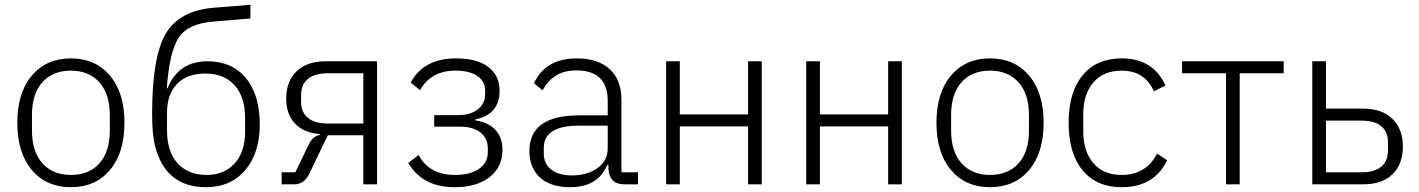

<svg xmlns="http://www.w3.org/2000/svg" viewBox="-20 -767 5904 799"><path d="M437.5 -59.5Q377 12 275 12Q173 12 112.5 -59.5Q52 -131 52 -256Q52 -381 112.5 -452.5Q173 -524 275 -524Q377 -524 437.5 -452.5Q498 -381 498 -256Q498 -131 437.5 -59.5ZM437 -224V-288Q437 -376 393.5 -424.5Q350 -473 275 -473Q200 -473 156.5 -425Q113 -377 113 -288V-224Q113 -136 156.5 -87.5Q200 -39 275 -39Q350 -39 393.5 -87Q437 -135 437 -224Z M837 12Q669 12 625 -160Q613 -211 613 -293Q613 -530 669.5 -626.5Q726 -723 871 -735L1022 -747V-690L865 -677Q761 -668 723 -609.5Q685 -551 674 -399H677Q722 -512 844 -512Q945 -512 1003 -442.5Q1061 -373 1061 -249Q1061 -130 1000.5 -59Q940 12 837 12ZM840 -39Q912 -39 956 -86.5Q1000 -134 1000 -219V-275Q1000 -364 956 -412.5Q912 -461 835 -461Q758 -461 716.5 -417.5Q675 -374 675 -299V-225Q675 -136 719 -87.5Q763 -39 840 -39Z M1152 0V-50H1209L1263 -162Q1280 -200 1311 -206V-209Q1244 -214 1207.5 -253Q1171 -292 1171 -357Q1171 -429 1214.5 -470.5Q1258 -512 1335 -512H1549V0H1492V-204H1344L1270 -50Q1248 0 1206 0ZM1343 -253H1492V-462H1343Q1290 -462 1261.5 -438.5Q1233 -415 1233 -372V-342Q1233 -300 1261.5 -276.5Q1290 -253 1343 -253Z M1872 12Q1738 12 1679 -89L1722 -122Q1767 -39 1872 -39Q1937 -39 1973.5 -64.5Q2010 -90 2010 -133V-149Q2010 -192 1979 -216Q1948 -240 1893 -240H1787V-288H1887Q1938 -288 1968.5 -312Q1999 -336 1999 -375V-389Q1999 -428 1967 -450.5Q1935 -473 1875 -473Q1774 -473 1728 -392L1689 -423Q1743 -524 1877 -524Q1966 -524 2012.5 -488Q2059 -452 2059 -389Q2059 -291 1958 -270V-266Q2012 -258 2041.5 -226.5Q2071 -195 2071 -143Q2071 -72 2017.5 -30Q1964 12 1872 12Z M2635 0H2577Q2517 0 2512 -63V-81H2507Q2469 12 2352 12Q2272 12 2227.5 -28Q2183 -68 2183 -139Q2183 -287 2391 -287H2509V-347Q2509 -474 2378 -474Q2282 -474 2238 -391L2202 -421Q2251 -524 2380 -524Q2469 -524 2517.5 -479Q2566 -434 2566 -353V-50H2635ZM2360 -37Q2424 -37 2466.5 -67.5Q2509 -98 2509 -149V-244H2389Q2243 -244 2243 -152V-128Q2243 -85 2274.5 -61Q2306 -37 2360 -37Z M2752 0V-512H2809V-291H3093V-512H3150V0H3093V-241H2809V0Z M3335 0V-512H3392V-291H3676V-512H3733V0H3676V-241H3392V0Z M4262.5 -59.5Q4202 12 4100 12Q3998 12 3937.5 -59.5Q3877 -131 3877 -256Q3877 -381 3937.5 -452.5Q3998 -524 4100 -524Q4202 -524 4262.5 -452.5Q4323 -381 4323 -256Q4323 -131 4262.5 -59.5ZM4262 -224V-288Q4262 -376 4218.5 -424.5Q4175 -473 4100 -473Q4025 -473 3981.5 -425Q3938 -377 3938 -288V-224Q3938 -136 3981.5 -87.5Q4025 -39 4100 -39Q4175 -39 4218.5 -87Q4262 -135 4262 -224Z M4648 12Q4543 12 4485 -58.5Q4427 -129 4427 -256Q4427 -383 4485 -453.5Q4543 -524 4648 -524Q4779 -524 4830 -411L4782 -387Q4744 -473 4648 -473Q4572 -473 4530 -424Q4488 -375 4488 -292V-220Q4488 -137 4530 -88Q4572 -39 4648 -39Q4750 -39 4795 -128L4837 -100Q4783 12 4648 12Z M5082 0V-462H4899V-512H5322V-462H5139V0Z M5441 0V-512H5498V-315H5653Q5731 -315 5774.5 -272.5Q5818 -230 5818 -157Q5818 -84 5775 -42Q5732 0 5654 0ZM5498 -50H5647Q5700 -50 5728 -73.5Q5756 -97 5756 -140V-176Q5756 -219 5728 -242Q5700 -265 5647 -265H5498Z"/></svg>

Font: IBM Plex Sans Light
Style: Regular
Weight: 300
Designer: Mike Abbink, Paul van der Laan, Pieter van Rosmalen
Foundry: Bold Monday
Version: Version 3.0